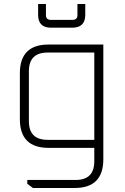

<svg xmlns="http://www.w3.org/2000/svg" viewBox="-20 -737 622 957"><path d="M79 -143V-372Q79 -515 222 -515H495V57Q495 200 352 200H144L116 179V160H357Q450 160 450 67V0H222Q79 0 79 -143ZM124 -133Q124 -40 217 -40H450V-475H217Q124 -475 124 -382ZM170 -663V-717H209V-662Q209 -638 233 -638H342Q366 -638 366 -662V-717H405V-663Q405 -599 340 -599H234Q170 -599 170 -663Z"/></svg>

Font: Oxanium ExtraLight ExtraLight
Style: Regular
Weight: 250
Version: Version 2.000